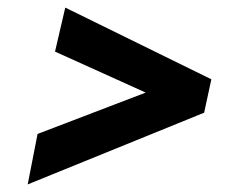

<svg xmlns="http://www.w3.org/2000/svg" viewBox="-20 -592 613 506"><path d="M53 -106 79 -239 364 -348 125 -456 152 -572 537 -383 518 -295Z"/></svg>

Font: Be Vietnam Pro
Style: Bold Italic
Weight: 700
Italic angle: -12°
Designer: Lam Bao, Tony Le, Vietanh Nguyen
Foundry: Yellow Type Foundry
Version: Version 1.002; ttfautohint (v1.8.3)